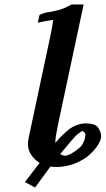

<svg xmlns="http://www.w3.org/2000/svg" viewBox="-20 -718 469 853"><path d="M320.3 -118.2Q306.2 -105 247.1 -33.2Q260.3 -26.4 268.6 -25.9Q291.5 -26.9 334 -62Q350.6 -76.7 357.4 -105Q360.8 -121.6 357.9 -126Q350.1 -135.7 345.7 -136.2Q340.8 -134.8 320.3 -118.2ZM204.1 22 135.7 115.2 90.8 90.8 155.8 5.9Q93.3 -35.6 106.4 -101.1L205.6 -566.9Q213.9 -607.4 214.8 -620.1Q214.8 -627.9 217.8 -629.9Q184.1 -625.5 147.9 -617.2L155.8 -651.9Q174.8 -660.6 188 -663.1Q211.9 -665.5 245.6 -674.8Q267.6 -681.2 297.4 -698.2H351.6L236.8 -160.2Q225.6 -105.5 225.6 -83Q255.4 -118.2 284.2 -141.1H283.2Q320.8 -169.4 361.3 -169.9Q401.4 -169.4 414.6 -152.8Q432.6 -128.4 428.2 -104Q418.9 -64.5 366.7 -21Q308.6 20 239.7 23.9Q214.4 23.9 204.1 22Z"/></svg>

Font: Linux Libertine Slanted O
Style: Bold Slanted
Weight: 700
Designer: Philipp H. Poll
Foundry: Philipp H. Poll
Version: Version 5.0.0